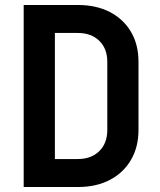

<svg xmlns="http://www.w3.org/2000/svg" viewBox="-20 -750 640 770"><path d="M75 0V-730H292.1Q366 -730 420.5 -701.8Q474.9 -673.7 505.1 -622.6Q535.4 -571.6 535.4 -502.2V-228.8Q535.4 -160 505.1 -108.5Q474.9 -56.9 420.5 -28.5Q366 0 292.1 0ZM200.1 -112.2H292.1Q345.8 -112.2 378.1 -143.9Q410.3 -175.6 410.3 -228.8V-502.2Q410.3 -554.9 378.1 -586.4Q345.8 -617.8 292.1 -617.8H200.1Z"/></svg>

Font: Atlassian Mono
Style: Regular
Weight: 400
Monospace: yes
Designer: Philipp Nurullin, Konstantin Bulenkov
Foundry: Modifications by Atlassian Pty Ltd, manufactured by JetBrains
Version: Version 2.304